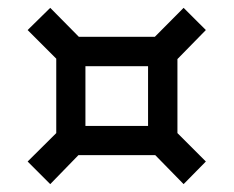

<svg xmlns="http://www.w3.org/2000/svg" viewBox="-20 -573 590 485"><path d="M500 -165 443.8 -107.9 372.1 -181.2H178.2L106.9 -107.9L49.8 -165L122.1 -236.8V-424.8L49.8 -497.1L106.9 -553.2L179.2 -480H371.1L443.8 -553.2L500 -497.1L428.2 -423.8V-236.8ZM354 -254.9V-405.8H195.8V-254.9Z"/></svg>

Font: Laconic
Style: Regular
Weight: 400
Designer: Robby Woodard
Version: Version 1.000